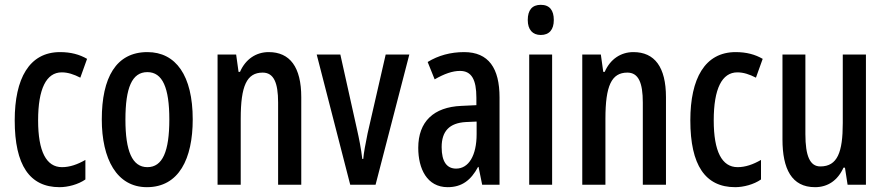

<svg xmlns="http://www.w3.org/2000/svg" viewBox="-20 -766 3672 796"><path d="M227 10C261 10 304 -1 334 -22V-103C301 -84 269 -73 237 -73C172 -73 138 -138 138 -267C138 -398 172 -466 236 -466C261 -466 286 -458 313 -444L341 -522C310 -540 274 -550 229 -550C101 -550 41 -440 41 -267C41 -81 103 10 227 10Z M779 -271C779 -453 709 -550 591 -550C461 -550 402 -444 402 -271C402 -107 464 10 589 10C722 10 779 -108 779 -271ZM500 -270C500 -402 527 -467 591 -467C654 -467 682 -402 682 -271C682 -138 654 -73 591 -73C528 -73 500 -140 500 -270Z M1094 -550C1042 -550 998 -521 975 -468H969L959 -540H882V0H978V-274C978 -410 1003 -465 1069 -465C1115 -465 1133 -423 1133 -341V0H1229V-363C1229 -488 1182 -550 1094 -550Z M1432 0H1537L1677 -540H1579L1504 -213C1495 -169 1488 -132 1486 -107H1482C1477 -150 1469 -190 1460 -230L1391 -540H1293Z M1904 -550C1848 -550 1797 -536 1753 -509L1782 -437C1822 -460 1856 -472 1887 -472C1935 -472 1955 -436 1955 -361V-330L1892 -327C1778 -322 1714 -262 1714 -153C1714 -67 1750 10 1836 10C1894 10 1932 -18 1962 -74H1964L1979 0H2051V-362C2051 -483 2006 -550 1904 -550ZM1911 -260 1956 -262V-210C1956 -121 1923 -67 1871 -67C1833 -67 1811 -95 1811 -156C1811 -222 1843 -256 1911 -260Z M2222 -746C2186 -746 2168 -724 2168 -683C2168 -643 2188 -621 2222 -621C2257 -621 2276 -643 2276 -683C2276 -723 2259 -746 2222 -746ZM2269 -540H2174V0H2269Z M2606 -550C2554 -550 2510 -521 2487 -468H2481L2471 -540H2394V0H2490V-274C2490 -410 2515 -465 2581 -465C2627 -465 2645 -423 2645 -341V0H2741V-363C2741 -488 2694 -550 2606 -550Z M3028 10C3062 10 3105 -1 3135 -22V-103C3102 -84 3070 -73 3038 -73C2973 -73 2939 -138 2939 -267C2939 -398 2973 -466 3037 -466C3062 -466 3087 -458 3114 -444L3142 -522C3111 -540 3075 -550 3030 -550C2902 -550 2842 -440 2842 -267C2842 -81 2904 10 3028 10Z M3570 -540H3474V-256C3474 -135 3452 -76 3381 -76C3338 -76 3319 -119 3319 -210V-540H3224V-188C3224 -66 3262 10 3359 10C3412 10 3453 -18 3477 -71H3483L3494 0H3570Z"/></svg>

Font: Noto Sans Myanmar ExtraCondensed Medium
Style: Regular
Weight: 500
Width: 2
Designer: Monotype Design Team
Foundry: Monotype Imaging Inc.
Version: Version 2.107